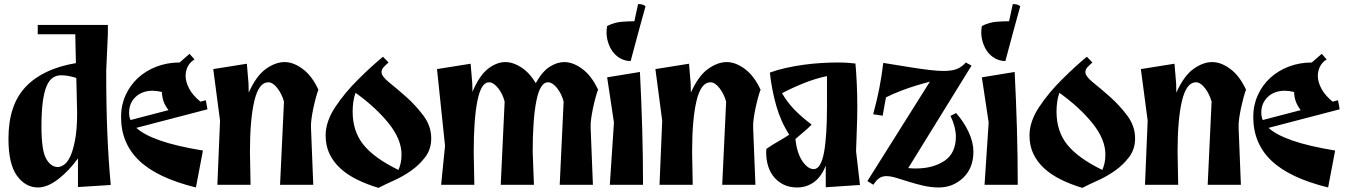

<svg xmlns="http://www.w3.org/2000/svg" viewBox="-20 -896 6526 931"><path d="M503 -775V-730L495 -553Q495 -379 500.5 -248.5Q506 -118 517 1L358 11V-128Q315 -68 262.5 -27.5Q210 13 164 13Q104 13 62.5 -43.5Q21 -100 21 -223Q21 -387 104.5 -475Q188 -563 348 -590L345 -730H163V-775ZM181 -282Q181 -166 204 -126Q227 -86 261 -86Q273 -86 289.5 -96.5Q306 -107 320 -136Q334 -165 344 -217Q354 -269 354 -350L350 -518Q331 -524 313 -527.5Q295 -531 276 -531Q254 -531 236.5 -519.5Q219 -508 206.5 -479.5Q194 -451 187.5 -402.5Q181 -354 181 -282Z M964 -166 930 13Q743 -33 655 -117Q567 -201 567 -329Q567 -386 589 -434.5Q611 -483 649 -518Q687 -553 739 -573Q791 -593 851 -593L899 -635L923 -608Q902 -595 891 -574Q880 -553 880 -528Q880 -499 897.5 -466Q915 -433 952 -403L978 -410L986 -366L641 -276Q678 -242 757 -214.5Q836 -187 964 -166ZM606 -350Q606 -341 607.5 -332Q609 -323 613 -314L797 -362Q781 -383 773.5 -403.5Q766 -424 765 -450Q753 -453 741.5 -454.5Q730 -456 720 -456Q669 -456 637.5 -426Q606 -396 606 -350Z M1034 0 1047 -311 1014 -561 1177 -587 1185 -492 1186 -447Q1223 -529 1269.5 -562Q1316 -595 1360 -595Q1403 -595 1448 -561.5Q1493 -528 1524 -461Q1518 -446 1511.5 -422Q1505 -398 1499.5 -372Q1494 -346 1490.5 -320.5Q1487 -295 1488 -276L1499 0H1338L1357 -403Q1347 -440 1325 -468.5Q1303 -497 1281 -497Q1235 -497 1213.5 -407.5Q1192 -318 1192 -159L1195 0Z M1837 -621 1864 -593Q1848 -579 1839 -569Q1830 -559 1830 -546Q1830 -526 1868 -495.5Q1906 -465 1950.5 -425.5Q1995 -386 2033 -335.5Q2071 -285 2071 -225Q2071 -173 2042.5 -135Q2014 -97 1974.5 -69Q1935 -41 1890.5 -21Q1846 -1 1815 15Q1759 -2 1712 -25Q1665 -48 1631 -79Q1597 -110 1578 -149.5Q1559 -189 1559 -239Q1559 -307 1606 -377.5Q1653 -448 1717 -511Q1750 -544 1778 -569.5Q1806 -595 1837 -621ZM1690 -355Q1690 -259 1742.5 -194Q1795 -129 1912 -72Q1918 -85 1922.5 -103.5Q1927 -122 1927 -147Q1927 -220 1865 -297.5Q1803 -375 1704 -446Q1696 -424 1693 -400.5Q1690 -377 1690 -355Z M2119 0 2138 -189 2099 -561 2262 -587 2270 -492 2271 -451Q2305 -531 2347 -563Q2389 -595 2430 -595Q2468 -595 2507.5 -569.5Q2547 -544 2578 -493Q2609 -549 2645 -572Q2681 -595 2716 -595Q2759 -595 2804 -561.5Q2849 -528 2880 -461Q2874 -446 2867.5 -422Q2861 -398 2855.5 -372Q2850 -346 2846.5 -320.5Q2843 -295 2844 -276L2855 0H2694L2713 -403Q2704 -440 2681.5 -468.5Q2659 -497 2637 -497Q2599 -497 2581 -407.5Q2563 -318 2563 -159L2569 0H2408L2427 -403Q2418 -440 2395.5 -468.5Q2373 -497 2351 -497Q2313 -497 2295 -407.5Q2277 -318 2277 -159L2280 0Z M3110 -865Q3103 -840 3093.5 -805.5Q3084 -771 3074 -734Q3064 -697 3054.5 -661.5Q3045 -626 3038 -600Q3010 -600 2986 -614Q2962 -628 2946.5 -652Q2931 -676 2924.5 -706.5Q2918 -737 2924 -770Q2961 -788 2995 -790.5Q3029 -793 3056 -793L3074 -876Q3084 -877 3094.5 -874Q3105 -871 3110 -865ZM3098 0H2937L2957 -302L2924 -521L3083 -547Q3090 -412 3094 -274.5Q3098 -137 3098 0Z M3178 0 3191 -311 3158 -561 3321 -587 3329 -492 3330 -447Q3367 -529 3413.5 -562Q3460 -595 3504 -595Q3547 -595 3592 -561.5Q3637 -528 3668 -461Q3662 -446 3655.5 -422Q3649 -398 3643.5 -372Q3638 -346 3634.5 -320.5Q3631 -295 3632 -276L3643 0H3482L3501 -403Q3491 -440 3469 -468.5Q3447 -497 3425 -497Q3379 -497 3357.5 -407.5Q3336 -318 3336 -159L3339 0Z M3984 12V-93Q3963 -39 3927 -13Q3891 13 3845 13Q3805 13 3775.5 -3Q3746 -19 3727.5 -44.5Q3709 -70 3701 -104Q3693 -138 3696 -174Q3728 -196 3756.5 -212Q3785 -228 3807 -243Q3766 -306 3744 -383.5Q3722 -461 3713 -544Q3748 -557 3790.5 -566.5Q3833 -576 3877 -582Q3921 -588 3964 -590.5Q4007 -593 4044 -593Q4069 -593 4091 -591.5Q4113 -590 4128 -588Q4132 -545 4134.5 -490.5Q4137 -436 4137 -379Q4137 -325 4134.5 -264Q4132 -203 4131 -163L4150 1ZM3915 -291Q3896 -272 3878.5 -257.5Q3861 -243 3837 -222Q3844 -154 3870.5 -115Q3897 -76 3926 -76Q3944 -76 3956.5 -98Q3969 -120 3976 -159Q3983 -198 3986.5 -253.5Q3990 -309 3990 -376V-527Q3933 -515 3877 -492.5Q3821 -470 3772 -444Q3797 -401 3830.5 -366Q3864 -331 3914 -293Z M4186 -18 4489 -500Q4413 -480 4360 -460Q4307 -440 4276 -424L4260 -335L4214 -342Q4233 -412 4244 -469Q4255 -526 4263 -591L4412 -567Q4458 -560 4493.5 -556Q4529 -552 4554 -552Q4600 -552 4623.5 -563Q4647 -574 4663 -593L4691 -578L4384 -81Q4391 -80 4402 -79.5Q4413 -79 4420 -79Q4504 -79 4559.5 -116Q4615 -153 4615 -234Q4615 -256 4608.5 -281.5Q4602 -307 4589 -334L4616 -348Q4654 -305 4677 -255.5Q4700 -206 4700 -161Q4700 -81 4650.5 -34Q4601 13 4532 13Q4495 13 4458 4.5Q4421 -4 4388 -14.5Q4355 -25 4326.5 -33.5Q4298 -42 4278 -42Q4257 -42 4242.5 -31.5Q4228 -21 4215 0Z M4927 -865Q4920 -840 4910.5 -805.5Q4901 -771 4891 -734Q4881 -697 4871.5 -661.5Q4862 -626 4855 -600Q4827 -600 4803 -614Q4779 -628 4763.5 -652Q4748 -676 4741.5 -706.5Q4735 -737 4741 -770Q4778 -788 4812 -790.5Q4846 -793 4873 -793L4891 -876Q4901 -877 4911.5 -874Q4922 -871 4927 -865ZM4915 0H4754L4774 -302L4741 -521L4900 -547Q4907 -412 4911 -274.5Q4915 -137 4915 0Z M5250 -621 5277 -593Q5261 -579 5252 -569Q5243 -559 5243 -546Q5243 -526 5281 -495.5Q5319 -465 5363.5 -425.5Q5408 -386 5446 -335.5Q5484 -285 5484 -225Q5484 -173 5455.5 -135Q5427 -97 5387.5 -69Q5348 -41 5303.5 -21Q5259 -1 5228 15Q5172 -2 5125 -25Q5078 -48 5044 -79Q5010 -110 4991 -149.5Q4972 -189 4972 -239Q4972 -307 5019 -377.5Q5066 -448 5130 -511Q5163 -544 5191 -569.5Q5219 -595 5250 -621ZM5103 -355Q5103 -259 5155.5 -194Q5208 -129 5325 -72Q5331 -85 5335.5 -103.5Q5340 -122 5340 -147Q5340 -220 5278 -297.5Q5216 -375 5117 -446Q5109 -424 5106 -400.5Q5103 -377 5103 -355Z M5532 0 5545 -311 5512 -561 5675 -587 5683 -492 5684 -447Q5721 -529 5767.5 -562Q5814 -595 5858 -595Q5901 -595 5946 -561.5Q5991 -528 6022 -461Q6016 -446 6009.5 -422Q6003 -398 5997.5 -372Q5992 -346 5988.5 -320.5Q5985 -295 5986 -276L5997 0H5836L5855 -403Q5845 -440 5823 -468.5Q5801 -497 5779 -497Q5733 -497 5711.5 -407.5Q5690 -318 5690 -159L5693 0Z M6454 -166 6420 13Q6233 -33 6145 -117Q6057 -201 6057 -329Q6057 -386 6079 -434.5Q6101 -483 6139 -518Q6177 -553 6229 -573Q6281 -593 6341 -593L6389 -635L6413 -608Q6392 -595 6381 -574Q6370 -553 6370 -528Q6370 -499 6387.5 -466Q6405 -433 6442 -403L6468 -410L6476 -366L6131 -276Q6168 -242 6247 -214.5Q6326 -187 6454 -166ZM6096 -350Q6096 -341 6097.5 -332Q6099 -323 6103 -314L6287 -362Q6271 -383 6263.5 -403.5Q6256 -424 6255 -450Q6243 -453 6231.5 -454.5Q6220 -456 6210 -456Q6159 -456 6127.5 -426Q6096 -396 6096 -350Z"/></svg>

Font: Trickster
Style: Regular
Weight: 400
Designer: Jean-Baptiste Morizot
Foundry: Jean-Baptiste Morizot
Version: Version 2.000;PS 2.0;hotconv 1.0.88;makeotf.lib2.5.647800